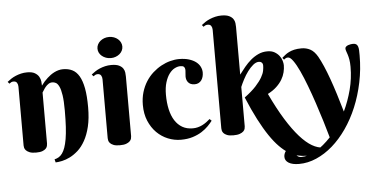

<svg xmlns="http://www.w3.org/2000/svg" viewBox="-60 -879 2402 1224"><g transform="rotate(-5 1140.5 -267.0)"><path d="M348.1 -243.2Q348.1 -304.7 342.5 -341.6Q336.9 -378.4 327.6 -397.7Q318.4 -417 307.1 -423.1Q295.9 -429.2 284.2 -429.2Q270 -429.2 259 -421.6Q248 -414.1 240 -404.3Q231.9 -394.5 226.3 -384.8Q220.7 -375 216.8 -370.1V-43.9Q216.8 -37.6 214.8 -28.6Q212.9 -19.5 205.3 -11.5Q197.8 -3.4 182.9 2.2Q168 7.8 142.1 7.8Q116.2 7.8 101.3 1.7Q86.4 -4.4 78.6 -12.7Q70.8 -21 68.8 -29.8Q66.9 -38.6 66.9 -43.9V-420.9Q66.9 -435.1 60.3 -445.6Q53.7 -456.1 38.1 -456.1Q29.8 -456.1 23.9 -453.1Q18.1 -450.2 11.2 -444.8L1 -457Q12.2 -466.3 26.1 -475.3Q40 -484.4 56.2 -491.2Q72.3 -498 90.8 -502.4Q109.4 -506.8 129.9 -506.8Q161.6 -506.8 179.2 -496.3Q196.8 -485.8 205.1 -471.2Q213.4 -456.5 215.1 -440.7Q216.8 -424.8 216.8 -414.1Q234.9 -439.9 257.8 -460.4Q267.1 -469.2 278.6 -477.5Q290 -485.8 303 -492.4Q315.9 -499 330.3 -502.9Q344.7 -506.8 359.9 -506.8Q393.1 -506.8 418.7 -494.1Q444.3 -481.4 461.9 -451.7Q479.5 -421.9 488.8 -372.8Q498 -323.7 498 -251Q498 -180.2 485.4 -127.9Q472.7 -75.7 452.1 -39.1Q431.6 -2.4 405.8 20.8Q379.9 43.9 353.5 57.1Q327.1 70.3 303 75.4Q278.8 80.6 261.2 81.1L255.9 61Q270.5 57.6 283 50.3Q295.4 43 305.7 28.8Q315.9 14.6 323.7 -7.1Q331.5 -28.8 337.2 -61.5Q342.8 -94.2 345.5 -138.9Q348.1 -183.6 348.1 -243.2Z M754.9 -43.9Q754.9 -37.6 752.7 -28.6Q750.5 -19.5 742.4 -11.5Q734.4 -3.4 719.2 2.2Q704.1 7.8 678.2 7.8Q652.3 7.8 637.7 1.7Q623 -4.4 615.7 -12.7Q608.4 -21 606.7 -29.8Q605 -38.6 605 -43.9V-420.9Q605 -435.1 598.4 -445.6Q591.8 -456.1 576.2 -456.1Q567.9 -456.1 562 -453.1Q556.2 -450.2 549.3 -444.8L539.1 -457Q550.3 -466.3 564.2 -475.3Q578.1 -484.4 594.2 -491.2Q610.4 -498 628.9 -502.4Q647.5 -506.8 668 -506.8Q699.7 -506.8 717.3 -498.3Q734.9 -489.7 743.2 -477.3Q751.5 -464.8 753.2 -450.7Q754.9 -436.5 754.9 -425.8ZM589.8 -618.2Q589.8 -631.8 595.9 -644.3Q602.1 -656.7 613 -666Q624 -675.3 638.4 -680.7Q652.8 -686 669.9 -686Q686.5 -686 700.9 -680.7Q715.3 -675.3 726.1 -666Q736.8 -656.7 742.9 -644.3Q749 -631.8 749 -618.2Q749 -604 742.9 -591.8Q736.8 -579.6 726.1 -570.6Q715.3 -561.5 700.9 -556.2Q686.5 -550.8 669.9 -550.8Q652.8 -550.8 638.4 -556.2Q624 -561.5 613 -570.6Q602.1 -579.6 595.9 -591.8Q589.8 -604 589.8 -618.2Z M1188 -337.9Q1172.9 -337.9 1162.6 -342.5Q1152.3 -347.2 1146 -355Q1139.6 -362.8 1136.7 -372.3Q1133.8 -381.8 1133.8 -392.1Q1133.8 -405.3 1135.5 -417.5Q1137.2 -429.7 1136 -439.5Q1134.8 -449.2 1128.4 -455.1Q1122.1 -460.9 1106 -460.9Q1088.9 -460.9 1069.8 -451.2Q1050.8 -441.4 1035.2 -420.4Q1019.5 -399.4 1009.3 -366.5Q999 -333.5 999 -287.1Q999 -235.8 1008.5 -193.6Q1018.1 -151.4 1037.1 -121.6Q1056.2 -91.8 1084.5 -75.4Q1112.8 -59.1 1150.9 -59.1Q1168 -59.1 1183.3 -63Q1198.7 -66.9 1212.4 -73.7Q1226.1 -80.6 1238.5 -89.6Q1251 -98.6 1262.7 -108.9L1274.9 -97.2Q1263.7 -82 1246.1 -64Q1228.5 -45.9 1203.6 -30Q1178.7 -14.2 1145.5 -3.7Q1112.3 6.8 1069.8 6.8Q1027.3 6.8 987.1 -9.5Q946.8 -25.9 915.5 -57.1Q884.3 -88.4 865.5 -133.1Q846.7 -177.7 846.7 -234.9Q846.7 -279.3 857.9 -316.7Q869.1 -354 888.4 -384.3Q907.7 -414.6 933.3 -437.5Q959 -460.4 987.3 -475.8Q1015.6 -491.2 1045.2 -499Q1074.7 -506.8 1102.1 -506.8Q1138.2 -506.8 1165 -498.5Q1191.9 -490.2 1209.7 -476.6Q1227.5 -462.9 1236.3 -445.1Q1245.1 -427.2 1245.1 -408.2Q1245.1 -394 1241.5 -381.1Q1237.8 -368.2 1230.7 -358.6Q1223.6 -349.1 1212.9 -343.5Q1202.1 -337.9 1188 -337.9Z M1481.9 -374Q1499 -397 1518.6 -420.7Q1538.1 -444.3 1560.5 -463.4Q1583 -482.4 1609.4 -494.6Q1635.7 -506.8 1667 -506.8Q1694.8 -506.8 1713.4 -495.8Q1731.9 -484.9 1743.4 -469.5Q1754.9 -454.1 1759.5 -437.5Q1764.2 -420.9 1764.2 -409.2Q1764.2 -387.7 1758.5 -364.5Q1752.9 -341.3 1739.5 -318.6Q1726.1 -295.9 1703.6 -274.7Q1681.2 -253.4 1647 -235.8Q1692.9 -138.7 1736.3 -68.6Q1779.8 1.5 1820.1 46.6Q1860.4 91.8 1897.5 113.3Q1934.6 134.8 1968.3 134.8Q1974.1 134.8 1980 133.3Q1985.8 131.8 1990.7 129.9Q1996.1 127.9 2002 125L2011.2 142.1Q1998 149.4 1984.4 156Q1970.7 162.6 1953.1 167.5Q1935.5 172.4 1912.6 175.3Q1889.6 178.2 1857.9 178.2Q1829.1 178.2 1801 171.4Q1772.9 164.6 1744.6 147Q1716.3 129.4 1687.3 100.1Q1658.2 70.8 1627.7 25.9Q1597.2 -19 1564.9 -81.1Q1532.7 -143.1 1498 -226.1Q1544.9 -260.7 1571.8 -290.3Q1598.6 -319.8 1612.3 -343.8Q1626 -367.7 1629.4 -386.2Q1632.8 -404.8 1632.8 -418Q1632.8 -419.9 1632.3 -424.6Q1631.8 -429.2 1629.2 -433.6Q1626.5 -438 1621.3 -441.4Q1616.2 -444.8 1606.9 -444.8Q1588.9 -444.8 1570.3 -429.4Q1551.8 -414.1 1534.9 -391.4Q1518.1 -368.7 1504.4 -342.5Q1490.7 -316.4 1481.9 -294.9V-43Q1481.9 -36.6 1479.7 -27.8Q1477.5 -19 1469.5 -11.2Q1461.4 -3.4 1446 2.2Q1430.7 7.8 1404.8 7.8Q1378.9 7.8 1364.3 1.7Q1349.6 -4.4 1342.5 -12.7Q1335.4 -21 1333.7 -29.8Q1332 -38.6 1332 -43.9V-673.8Q1332 -688 1325.4 -698.5Q1318.8 -709 1303.2 -709Q1294.9 -709 1288.8 -706.3Q1282.7 -703.6 1275.9 -698.2L1266.1 -710Q1277.3 -719.2 1291 -728.3Q1304.7 -737.3 1321 -744.1Q1337.4 -751 1356 -755.4Q1374.5 -759.8 1395 -759.8Q1426.8 -759.8 1444.3 -751.2Q1461.9 -742.7 1470.2 -730.2Q1478.5 -717.8 1480.2 -703.9Q1481.9 -689.9 1481.9 -679.2Z M2251 -430.2Q2251 -340.8 2233.6 -257.6Q2216.3 -174.3 2185.8 -101.3Q2155.3 -28.3 2113.3 32Q2071.3 92.3 2022 135.3Q1972.7 178.2 1917.7 202.1Q1862.8 226.1 1806.6 226.1Q1763.7 226.1 1740.2 211.7Q1716.8 197.3 1716.8 172.9Q1716.8 163.6 1719.7 154.8Q1722.7 146 1727.5 139.2Q1732.4 132.3 1739.3 128.2Q1746.1 124 1753.9 124Q1763.2 124 1769.3 133.3Q1775.4 142.6 1782.2 153.6Q1789.1 164.6 1798.8 173.8Q1808.6 183.1 1825.7 183.1Q1847.7 183.1 1871.6 175.5Q1895.5 168 1919.7 153.8Q1943.8 139.6 1968 119.4Q1992.2 99.1 2015.6 74.2Q2002 24.9 1984.1 -33.4Q1966.3 -91.8 1946.5 -150.9Q1926.8 -210 1906 -264.9Q1885.3 -319.8 1865.5 -362.3Q1845.7 -404.8 1827.4 -430.4Q1809.1 -456.1 1794.9 -456.1Q1785.6 -456.1 1780.5 -453.1Q1775.4 -450.2 1768.6 -444.8L1758.8 -457Q1768.6 -465.3 1779.3 -474.1Q1790 -482.9 1804.7 -490.2Q1819.3 -497.6 1838.9 -502.2Q1858.4 -506.8 1885.7 -506.8Q1915.5 -506.8 1941.2 -493.4Q1966.8 -480 1987.8 -443.8Q2002.9 -417 2019.3 -379.4Q2035.6 -341.8 2052.2 -295.4Q2068.8 -249 2085.7 -195.1Q2102.5 -141.1 2119.6 -82Q2149.9 -145.5 2168.5 -216.6Q2187 -287.6 2187 -362.8Q2187 -389.6 2183.6 -408.7Q2180.2 -427.7 2175.8 -441.2Q2171.4 -454.6 2168 -464.1Q2164.6 -473.6 2164.6 -481Q2164.6 -488.3 2170.4 -493.4Q2176.3 -498.5 2184.6 -501.5Q2192.9 -504.4 2201.4 -505.6Q2210 -506.8 2215.8 -506.8Q2229 -506.8 2236.1 -501.5Q2243.2 -496.1 2246.6 -486.1Q2250 -476.1 2250.5 -461.9Q2251 -447.8 2251 -430.2Z"/></g></svg>

Font: Berkshire Swash
Style: Regular
Weight: 400
Designer: Astigmatic (AOETI)
Foundry: Astigmatic (AOETI)
Version: Version 1.001